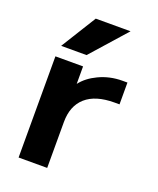

<svg xmlns="http://www.w3.org/2000/svg" viewBox="-142 -849 769 937"><g transform="rotate(20 242.5 -381.0)"><path d="M191.4 -763.7H372.1L210 -581.1H78.1ZM69.3 -523.4H212.9V-432.6Q243.2 -471.7 294.9 -496.1Q351.6 -523.4 418 -523.4H443.4V-410.2H418Q319.3 -410.2 268.6 -365.2Q217.8 -320.3 217.8 -236.3V2H69.3Z"/></g></svg>

Font: Nasu
Style: Bold
Weight: 700
Designer: Ryoko NISHIZUKA (kana &amp; ideographs); Paul D. Hunt (Latin, Greek &amp; Cyrillic); Wenlong ZHANG (bopomofo); Sandoll C
Version: Version 2014.1215